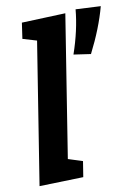

<svg xmlns="http://www.w3.org/2000/svg" viewBox="-89 -846 636 908"><g transform="rotate(-10 229.5 -392.0)"><path d="M78 -771 288 -779 180 -98 249 -76 237 -1 26 5 134 -675 67 -695ZM292 -580Q330 -690 339 -789L459 -783Q432 -682 374 -568Z"/></g></svg>

Font: Bitter Pro
Style: Bold Italic
Weight: 700
Italic angle: -9°
Designer: Sol Matas, and Bitter project Authors
Foundry: Sol Matas
Version: Version 1.010